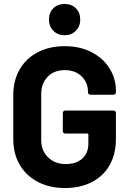

<svg xmlns="http://www.w3.org/2000/svg" viewBox="-20 -941 652 969"><path d="M47 -238V-462Q47 -535 79.5 -591Q112 -647 171 -677.5Q230 -708 307 -708Q383 -708 441.5 -678Q500 -648 532.5 -596.5Q565 -545 565 -482V-475Q565 -470 561.5 -466.5Q558 -463 553 -463H436Q431 -463 427.5 -466.5Q424 -470 424 -475V-478Q424 -524 392 -555.5Q360 -587 307 -587Q253 -587 220.5 -553.5Q188 -520 188 -466V-234Q188 -180 223 -146.5Q258 -113 312 -113Q364 -113 395 -140.5Q426 -168 426 -217V-262Q426 -267 421 -267H309Q304 -267 300.5 -270.5Q297 -274 297 -279V-371Q297 -376 300.5 -379.5Q304 -383 309 -383H553Q558 -383 561.5 -379.5Q565 -376 565 -371V-239Q565 -163 533 -107Q501 -51 442.5 -21.5Q384 8 307 8Q230 8 171 -23Q112 -54 79.5 -109.5Q47 -165 47 -238ZM227 -842Q227 -877 249 -899Q271 -921 306 -921Q341 -921 363 -899Q385 -877 385 -842Q385 -808 362.5 -785.5Q340 -763 306 -763Q272 -763 249.5 -785.5Q227 -808 227 -842Z"/></svg>

Font: Amber EN
Style: Bold
Weight: 700
Designer: Jeremy Tribby
Foundry: Tribby Type
Version: Version 1.408 November 24, 2021